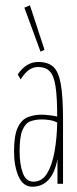

<svg xmlns="http://www.w3.org/2000/svg" viewBox="-20 -694 290 725"><path d="M102 11Q67 11 50 -28Q33 -67 33 -122Q33 -184 47.5 -213.5Q62 -243 86 -252Q110 -261 136 -261Q148 -261 165.5 -259Q183 -257 196 -254Q196 -325 190 -366Q184 -407 168.5 -424Q153 -441 124 -441Q104 -441 88 -429Q72 -417 58 -394L47 -413Q79 -460 124 -460Q161 -460 181 -442Q201 -424 209.5 -377Q218 -330 218 -243V0H197V-93Q177 11 102 11ZM54 -123Q54 -74 66 -41Q78 -8 106 -8Q139 -8 158 -39.5Q177 -71 186 -122Q195 -173 196 -231Q184 -238 168 -240.5Q152 -243 139 -243Q114 -243 95 -236Q76 -229 65 -203.5Q54 -178 54 -123ZM133 -499 72 -665 93 -674 148 -506Z"/></svg>

Font: Inconsolata UltraCondensed ExtraLight
Style: Regular
Weight: 200
Width: 1
Monospace: yes
Designer: Raph Levien, Cyreal, Brenton Simpson
Foundry: Raph Levien, Cyreal, Google
Version: Version 3.100; ttfautohint (v1.8.4.7-5d5b)